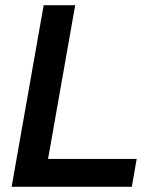

<svg xmlns="http://www.w3.org/2000/svg" viewBox="-20 -723 593 743"><path d="M271 -703H149L25 0H490L509 -108H166Z"/></svg>

Font: Geom Medium
Style: Italic
Weight: 500
Italic angle: -10°
Version: Version 1.102